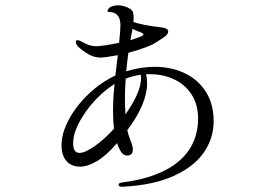

<svg xmlns="http://www.w3.org/2000/svg" viewBox="-20 -644 1040 727"><path d="M789 -185Q789 -121 752 -67Q715 -13 638 22Q561 57 445 63H441Q429 63 429 56Q429 48 442 47Q583 29 656.5 -33Q730 -95 730 -196Q730 -248 705.5 -286Q681 -324 639.5 -343.5Q598 -363 549 -363H533Q537 -348 537 -329Q537 -251 462 -151Q466 -133 473 -115Q483 -92 483 -78Q483 -55 461 -55Q454 -55 447.5 -59.5Q441 -64 437 -71Q429 -85 423 -102Q382 -54 346.5 -33.5Q311 -13 284 -13Q250 -13 231.5 -34.5Q213 -56 213 -94Q213 -140 241 -192Q269 -244 316 -288.5Q363 -333 417 -358L421 -393Q425 -424 426 -435Q377 -426 360 -426Q333 -426 306 -444Q279 -462 271 -473Q267 -480 267 -485Q267 -492 274 -492L282 -490Q286 -488 304.5 -478.5Q323 -469 346 -469Q355 -469 379 -472.5Q403 -476 431 -482Q436 -530 436 -548Q436 -571 427 -583.5Q418 -596 401 -598Q399 -598 393 -598.5Q387 -599 387 -602Q387 -604 389 -608Q394 -617 405.5 -620.5Q417 -624 427 -624Q441 -624 458.5 -617.5Q476 -611 482 -601Q486 -593 486 -576Q486 -566 485 -561Q516 -549 593 -540Q617 -537 617 -524Q617 -516 606 -507Q595 -498 565 -480Q541 -465 466 -444Q460 -398 458 -374Q514 -391 565 -391Q628 -391 679 -367Q730 -343 759.5 -296.5Q789 -250 789 -185ZM474 -492Q499 -499 516 -507Q523 -510 523 -514Q523 -518 509 -523Q492 -529 482 -535L479 -519Q475 -501 474 -492ZM513 -361Q483 -357 456 -346Q453 -307 453 -268Q453 -247 455 -211Q465 -225 476 -243Q514 -305 514 -348Q514 -357 513 -361ZM412 -157Q408 -184 408 -222Q408 -275 414 -326Q390 -311 365 -289Q319 -247 288 -195Q257 -143 257 -102Q257 -65 281 -65Q302 -65 339 -91Q376 -117 412 -157Z"/></svg>

Font: Shippori Mincho
Style: Regular
Weight: 400
Designer: FONTDASU
Foundry: FONTDASU / Google Inc. / but / Adobe
Version: Version 3.110; ttfautohint (v1.8.3)